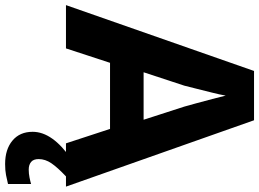

<svg xmlns="http://www.w3.org/2000/svg" viewBox="-148 -608 989 732"><g transform="rotate(90 346.0 -242.5)"><path d="M527 0 472 -168H220L165 0H0L251 -717H439L692 0ZM387 -451Q383 -466 374.5 -496Q366 -526 358 -557.5Q350 -589 345 -609Q341 -586 333.5 -556.5Q326 -527 319 -498.5Q312 -470 307 -451L256 -296H437ZM587 104Q587 124 598 133Q609 142 627 142Q642 142 657 139Q672 136 682 133V221Q666 225 648 228.5Q630 232 606 232Q550 232 516.5 204Q483 176 483 127Q483 51 588 -21L653 0Q619 32 603 55.5Q587 79 587 104Z"/></g></svg>

Font: Noto Sans Meetei Mayek
Style: Bold
Weight: 700
Designer: Monotype Design Team and Neelakash Kshetrimayum
Foundry: Monotype Imaging Inc.
Version: Version 2.002; ttfautohint (v1.8.4.7-5d5b)